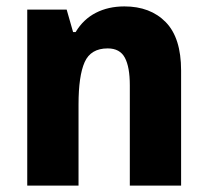

<svg xmlns="http://www.w3.org/2000/svg" viewBox="-20 -579 648 599"><path d="M368 -559Q449 -559 497 -510Q545 -461 545 -359V0H385V-313Q385 -370 369.5 -399Q354 -428 316 -428Q263 -428 244 -385Q225 -342 225 -253V0H65V-549H188L208 -479H216Q240 -519 279 -539Q318 -559 368 -559Z"/></svg>

Font: Noto Sans Armenian SemiCondensed ExtraBold
Style: Regular
Weight: 800
Width: 4
Designer: Monotype Design Team
Foundry: Monotype Imaging Inc.
Version: Version 2.008; ttfautohint (v1.8.4.7-5d5b)